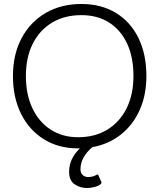

<svg xmlns="http://www.w3.org/2000/svg" viewBox="-20 -810 800 964"><path d="M416 134Q383 134 355 115.5Q327 97 327 52Q327 -13 381 -65Q376 -65 372 -65Q274 -65 200 -111Q126 -157 85.5 -239Q45 -321 45 -428Q45 -537 88.5 -618.5Q132 -700 209.5 -745Q287 -790 389 -790Q488 -790 561.5 -745.5Q635 -701 675 -619.5Q715 -538 715 -428Q715 -333 681.5 -258Q648 -183 587 -134.5Q526 -86 443 -71Q384 -19 384 39Q384 59 395.5 69Q407 79 423 79Q444 79 465 68Q470 65 471.5 66Q473 67 474 69Q474 70 474 70L489 104Q491 109 486 114Q476 123 456 128.5Q436 134 416 134ZM372 -121Q457 -121 519.5 -159.5Q582 -198 616 -267Q650 -336 650 -428Q650 -523 618 -591.5Q586 -660 527.5 -697Q469 -734 389 -734Q304 -734 241.5 -696.5Q179 -659 144.5 -590.5Q110 -522 110 -428Q110 -336 142.5 -267Q175 -198 234 -159.5Q293 -121 372 -121Z"/></svg>

Font: Gowun Dodum
Style: Regular
Weight: 400
Designer: Yanghee Ryu
Foundry: Yanghee Ryu
Version: Version 2.000